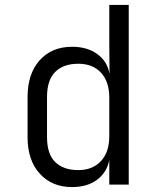

<svg xmlns="http://www.w3.org/2000/svg" viewBox="-20 -750 640 780"><path d="M273 10Q191 10 141.5 -44.5Q92 -99 92 -193V-356Q92 -450 141 -505Q190 -560 273 -560Q334 -560 375 -530.5Q416 -501 425 -450L424 -573V-730H503V0H424V-100Q414 -49 374 -19.5Q334 10 273 10ZM298 -59Q356 -59 390 -95.5Q424 -132 424 -197V-353Q424 -418 390.5 -454.5Q357 -491 298 -491Q238 -491 204.5 -458Q171 -425 171 -356V-193Q171 -124 204.5 -91.5Q238 -59 298 -59Z"/></svg>

Font: Pitagon Sans Mono Light
Style: Regular
Weight: 300
Monospace: yes
Designer: Travis Tran
Foundry: Pitagon
Version: Version 1.001; ttfautohint (v1.8.4.7-5d5b);gftools[0.9.26]